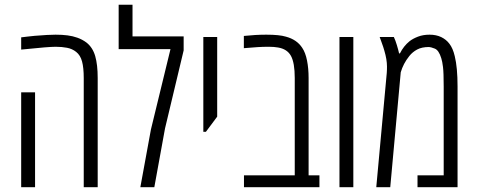

<svg xmlns="http://www.w3.org/2000/svg" viewBox="-20 -785 2004 805"><path d="M331.1 0V-458Q331.1 -501 324 -527.3Q316.9 -553.7 299.3 -567.4Q282.7 -580.6 261 -584.7Q239.3 -588.9 213.4 -588.9Q198.2 -588.9 165 -586.2Q131.8 -583.5 68.8 -577.1V-628.4Q83 -630.4 97.2 -631.8Q111.3 -633.3 125.5 -634.8Q154.8 -637.2 176.5 -638.4Q198.2 -639.6 212.9 -639.6Q240.7 -639.6 262.9 -636.7Q285.2 -633.8 304.2 -627Q325.2 -619.6 342.8 -606.4Q368.7 -585.9 379.2 -549.8Q389.6 -513.7 389.6 -458V0ZM68.8 0V-397.9H127V0Z M568.4 0 612.8 -242.2 694.8 -579.1H477.5V-765.1H535.6V-632.3H750V-573.7L671.9 -246.6L627 0Z M832.5 -232.4V-629.9H890.6V-295.9L843.3 -232.4Z M1002.9 0V-49.8H1215.8V-458Q1215.8 -521.5 1200 -550.5Q1184.1 -579.6 1145.5 -585.9Q1128.9 -588.9 1106.9 -588.9Q1080.6 -588.9 1059.3 -587.4Q1038.1 -585.9 1002.4 -583V-634.3Q1051.3 -639.6 1096.7 -639.6Q1151.4 -639.6 1178.7 -631.3Q1224.6 -619.1 1247.1 -584.5Q1260.7 -564.5 1267.3 -531.2Q1273.9 -498 1273.9 -458V-49.8H1319.3V0Z M1403.3 0V-629.9H1461.4V0Z M1557.6 0 1601.6 -479Q1602.1 -485.4 1602.3 -492.7Q1602.5 -500 1602.5 -505.9Q1602.5 -535.6 1591.3 -573.2Q1586.9 -588.9 1581.5 -603Q1579.1 -609.9 1576.7 -616.5Q1574.2 -623 1571.8 -629.9H1631.3Q1638.2 -615.2 1644 -595.7Q1649.9 -576.2 1653.3 -561H1656.7Q1672.4 -592.3 1697.3 -612.3Q1710.9 -623 1732.4 -631.3Q1753.9 -639.6 1780.8 -639.6Q1809.1 -639.6 1830.1 -629.4Q1851.1 -619.1 1863.8 -602.1Q1878.9 -583 1886.7 -549.3Q1898.4 -502 1898.4 -421.9V0H1730.5V-49.8H1840.3V-421.9Q1840.3 -479.5 1837.4 -503.7Q1834.5 -527.8 1830.1 -541Q1819.8 -574.7 1802.7 -581.3Q1785.6 -587.9 1778.8 -587.9Q1748.5 -587.9 1729 -577.4Q1709.5 -566.9 1696.3 -550.3Q1682.6 -533.2 1674.1 -516.6Q1665.5 -500 1660.2 -481.9L1616.2 0Z"/></svg>

Font: Open Sans Condensed Light
Style: Regular
Weight: 300
Width: 3
Designer: Monotype Design Team
Foundry: Monotype Imaging Inc.
Version: Version 3.003; ttfautohint (v1.8.4)